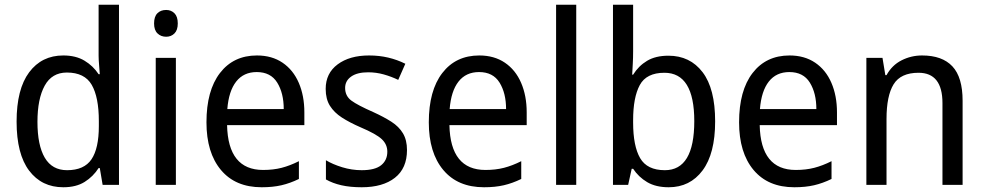

<svg xmlns="http://www.w3.org/2000/svg" viewBox="-20 -780 4156 810"><path d="M247 10Q156 10 103 -60Q50 -130 50 -267Q50 -404 103 -475Q156 -546 247 -546Q300 -546 336.5 -524Q373 -502 396 -467H401Q400 -484 398 -506.5Q396 -529 396 -545V-760H482V0H413L401 -71H396Q373 -35 337 -12.5Q301 10 247 10ZM263 -62Q335 -62 366 -108Q397 -154 397 -248V-269Q397 -370 367 -422Q337 -474 262 -474Q199 -474 168.5 -418.5Q138 -363 138 -266Q138 -167 169 -114.5Q200 -62 263 -62Z M681 -738Q702 -738 716 -724Q730 -710 730 -681Q730 -653 716 -639Q702 -625 681 -625Q659 -625 644.5 -639Q630 -653 630 -681Q630 -710 644 -724Q658 -738 681 -738ZM722 -536V0H637V-536Z M1064 -546Q1127 -546 1172 -515.5Q1217 -485 1240.5 -430.5Q1264 -376 1264 -306V-252H938Q942 -63 1090 -63Q1133 -63 1168 -72Q1203 -81 1241 -100V-25Q1204 -7 1167.5 1.5Q1131 10 1084 10Q973 10 912 -63Q851 -136 851 -264Q851 -398 908 -472Q965 -546 1064 -546ZM1063 -476Q1008 -476 976.5 -436Q945 -396 939 -320H1177Q1177 -387 1149.5 -431.5Q1122 -476 1063 -476Z M1697 -147Q1697 -70 1646 -30Q1595 10 1506 10Q1457 10 1420 1.5Q1383 -7 1355 -23V-104Q1383 -87 1423.5 -74.5Q1464 -62 1506 -62Q1562 -62 1588 -83Q1614 -104 1614 -140Q1614 -171 1590.5 -193Q1567 -215 1501 -243Q1455 -263 1422.5 -284Q1390 -305 1372 -333.5Q1354 -362 1354 -405Q1354 -471 1404.5 -508.5Q1455 -546 1537 -546Q1580 -546 1618 -537Q1656 -528 1690 -511L1660 -443Q1631 -457 1599 -466Q1567 -475 1533 -475Q1487 -475 1461.5 -457Q1436 -439 1436 -409Q1436 -375 1462.5 -355.5Q1489 -336 1555 -307Q1599 -287 1631 -266.5Q1663 -246 1680 -217.5Q1697 -189 1697 -147Z M2002 -546Q2065 -546 2110 -515.5Q2155 -485 2178.5 -430.5Q2202 -376 2202 -306V-252H1876Q1880 -63 2028 -63Q2071 -63 2106 -72Q2141 -81 2179 -100V-25Q2142 -7 2105.5 1.5Q2069 10 2022 10Q1911 10 1850 -63Q1789 -136 1789 -264Q1789 -398 1846 -472Q1903 -546 2002 -546ZM2001 -476Q1946 -476 1914.5 -436Q1883 -396 1877 -320H2115Q2115 -387 2087.5 -431.5Q2060 -476 2001 -476Z M2411 0H2326V-760H2411Z M2651 -563Q2651 -536 2649.5 -510Q2648 -484 2647 -465H2651Q2674 -502 2710 -523.5Q2746 -545 2800 -545Q2891 -545 2944 -475.5Q2997 -406 2997 -268Q2997 -132 2944 -61Q2891 10 2801 10Q2747 10 2710.5 -11.5Q2674 -33 2651 -68H2645L2630 0H2566V-760H2651ZM2783 -473Q2707 -473 2679 -421Q2651 -369 2651 -273V-263Q2651 -164 2680.5 -113Q2710 -62 2785 -62Q2909 -62 2909 -269Q2909 -473 2783 -473Z M3311 -546Q3374 -546 3419 -515.5Q3464 -485 3487.5 -430.5Q3511 -376 3511 -306V-252H3185Q3189 -63 3337 -63Q3380 -63 3415 -72Q3450 -81 3488 -100V-25Q3451 -7 3414.5 1.5Q3378 10 3331 10Q3220 10 3159 -63Q3098 -136 3098 -264Q3098 -398 3155 -472Q3212 -546 3311 -546ZM3310 -476Q3255 -476 3223.5 -436Q3192 -396 3186 -320H3424Q3424 -387 3396.5 -431.5Q3369 -476 3310 -476Z M3870 -546Q3955 -546 3998 -500Q4041 -454 4041 -355V0H3956V-345Q3956 -473 3855 -473Q3780 -473 3750 -424.5Q3720 -376 3720 -278V0H3635V-536H3703L3715 -463H3720Q3743 -505 3783.5 -525.5Q3824 -546 3870 -546Z"/></svg>

Font: Noto Sans Gurmukhi SemiCondensed
Style: Regular
Weight: 400
Width: 4
Designer: Jelle Bosma - Monotype Design Team
Foundry: Monotype Imaging Inc.
Version: Version 2.004; ttfautohint (v1.8.4.7-5d5b)